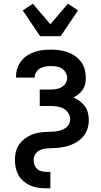

<svg xmlns="http://www.w3.org/2000/svg" viewBox="-20 -794 540 1029"><path d="M227 215Q205 215 184 212Q163 209 143.5 200.5Q124 192 107 178Q90 164 79.5 145.5Q69 127 64.5 106Q60 85 60 64Q60 49 62 34Q64 19 69.5 5Q75 -9 83.5 -21Q92 -33 103 -43Q114 -53 127 -60.5Q140 -68 154 -73.5Q168 -79 182.5 -82Q197 -85 211.5 -86Q226 -87 241 -87.5Q256 -88 271 -89Q286 -90 300.5 -94Q315 -98 327.5 -105.5Q340 -113 348 -126Q356 -139 356 -154Q356 -172 346 -188Q336 -204 320 -212.5Q304 -221 286 -223.5Q268 -226 250 -226H193V-314H250Q265 -314 280.5 -316.5Q296 -319 309.5 -326.5Q323 -334 331.5 -347.5Q340 -361 340 -376Q340 -391 332 -405Q324 -419 311.5 -427Q299 -435 283.5 -437.5Q268 -440 253 -440Q238 -440 223.5 -437.5Q209 -435 196 -428Q183 -421 174.5 -408Q166 -395 166 -381V-378H66V-385Q66 -407 73 -428Q80 -449 93.5 -466.5Q107 -484 126 -496.5Q145 -509 166 -516Q187 -523 209 -525.5Q231 -528 253 -528Q276 -528 298.5 -525Q321 -522 342 -514.5Q363 -507 382 -494Q401 -481 414.5 -462.5Q428 -444 434 -422Q440 -400 440 -377Q440 -361 436.5 -344.5Q433 -328 423.5 -314Q414 -300 401 -289.5Q388 -279 373 -271Q391 -264 407 -252.5Q423 -241 434.5 -225Q446 -209 451 -190Q456 -171 456 -152Q456 -137 453.5 -122.5Q451 -108 445 -94Q439 -80 430.5 -68.5Q422 -57 410.5 -47Q399 -37 386.5 -30Q374 -23 360 -17.5Q346 -12 331.5 -8.5Q317 -5 302.5 -3Q288 -1 273.5 -0.5Q259 0 244 0.5Q229 1 214.5 4Q200 7 187.5 14.5Q175 22 167.5 35.5Q160 49 160 64Q160 77 164.5 89.5Q169 102 178.5 111Q188 120 201 123.5Q214 127 227 127H250V215ZM195 -600 102 -738 156 -774 250 -664 344 -774 398 -738 305 -600Z"/></svg>

Font: Iosevka Term Curly Semibold
Style: Regular
Weight: 600
Designer: Belleve Invis
Foundry: Belleve Invis
Version: Version 32.3.0